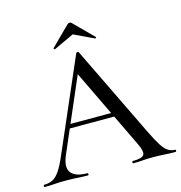

<svg xmlns="http://www.w3.org/2000/svg" viewBox="-120 -897 944 1001"><g transform="rotate(-15 352.0 -397.0)"><path d="M187 -261 199 -283H471L478 -261ZM704 -12Q709 -12 709 -6Q709 0 704 0Q675 0 644.5 -2Q614 -4 585 -4Q553 -4 529.5 -2Q506 0 477 0Q473 0 473 -6Q473 -12 477 -12Q526 -12 537 -27.5Q548 -43 526 -89L311 -536L343 -584L148 -132Q122 -71 145 -41.5Q168 -12 231 -12Q236 -12 236 -6Q236 0 231 0Q201 0 176 -2Q151 -4 113 -4Q76 -4 53.5 -2Q31 0 -1 0Q-5 0 -5 -6Q-5 -12 -1 -12Q26 -12 46 -22.5Q66 -33 84.5 -61Q103 -89 125 -141L338 -632Q339 -635 345 -635.5Q351 -636 352 -632L592 -137Q616 -88 633.5 -60.5Q651 -33 668 -22.5Q685 -12 704 -12ZM230 -687 333 -789Q338 -794 345 -794Q352 -794 356 -789L458 -687Q461 -686 458 -682.5Q455 -679 453 -680L345 -731L236 -680Q235 -679 231.5 -682.5Q228 -686 230 -687Z"/></g></svg>

Font: Cormorant Garamond Light Medium
Style: Regular
Weight: 500
Version: Version 4.001